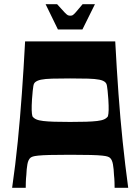

<svg xmlns="http://www.w3.org/2000/svg" viewBox="-20 -898 671 918"><path d="M38 0Q54 -111 65 -221.5Q76 -332 84.5 -450Q93 -568 100 -700H531Q538 -568 546.5 -450Q555 -332 566.5 -221.5Q578 -111 593 0H528Q528 -9 527.5 -26.5Q527 -44 525 -62Q524 -90 520 -112.5Q516 -135 505 -144Q501 -147 494 -149.5Q487 -152 468.5 -154Q450 -156 413.5 -157Q377 -158 315 -158Q253 -158 217 -157Q181 -156 162.5 -154Q144 -152 137 -149.5Q130 -147 126 -144Q115 -135 111 -112.5Q107 -90 106 -62Q104 -44 103.5 -26.5Q103 -9 103 0ZM315 -315Q360 -315 391.5 -316Q423 -317 444.5 -319.5Q466 -322 478 -327.5Q490 -333 496 -342Q499 -353 499.5 -372Q500 -391 498 -423Q496 -449 494.5 -464Q493 -479 491.5 -487Q490 -495 488 -498.5Q486 -502 484 -504Q475 -513 455 -517Q435 -521 401 -522Q367 -523 315 -523Q264 -523 229.5 -522Q195 -521 176 -517Q157 -513 147 -504Q145 -502 143 -498.5Q141 -495 139.5 -487Q138 -479 136.5 -464Q135 -449 133 -423Q131 -391 131.5 -372Q132 -353 135 -342Q141 -333 153 -327.5Q165 -322 186.5 -319.5Q208 -317 239.5 -316Q271 -315 315 -315ZM257 -757 198 -878H253Q278 -850 288.5 -839Q299 -828 304 -825.5Q309 -823 316 -823Q323 -823 327.5 -825.5Q332 -828 342 -839Q352 -850 375 -878H434L374 -757Z"/></svg>

Font: Ojuju
Style: Bold
Weight: 700
Designer: Chisaokwu Joboson, Mirko Velimirovic
Foundry: Udi Foundry
Version: Version 1.000